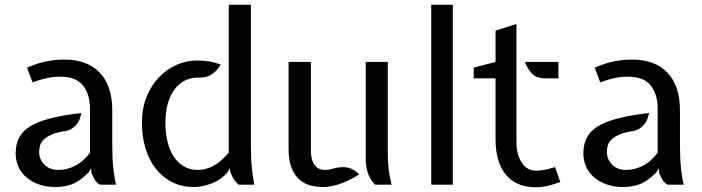

<svg xmlns="http://www.w3.org/2000/svg" viewBox="-20 -778 2959 809"><path d="M453 -171Q453 -111 457.5 -68.5Q462 -26 469 0H401Q387 -8 379 -21.5Q371 -35 365 -51L364 -69L353 -51Q315 -13 282.5 -1.5Q250 10 214 10Q175 10 144 -1Q113 -12 91 -31Q69 -50 57.5 -76Q46 -102 46 -132Q46 -170 60.5 -198Q75 -226 107.5 -246Q140 -266 193 -279.5Q246 -293 323 -302Q321 -293 317.5 -281Q314 -269 305.5 -257.5Q297 -246 284 -237Q271 -228 251 -225Q218 -220 197.5 -211Q177 -202 165 -190.5Q153 -179 149 -165.5Q145 -152 145 -138Q145 -107 167 -84.5Q189 -62 227 -62Q261 -62 295.5 -79Q330 -96 359 -134V-321Q359 -380 330 -417.5Q301 -455 233 -455Q206 -455 179.5 -449.5Q153 -444 117 -431L94 -493Q143 -514 180.5 -520.5Q218 -527 251 -527Q348 -527 400.5 -471.5Q453 -416 453 -314Z M578 -261Q578 -321 597.5 -369.5Q617 -418 649.5 -452Q682 -486 723.5 -504.5Q765 -523 810 -523Q833 -523 858 -519.5Q883 -516 910 -506Q896 -481 873.5 -465.5Q851 -450 816 -451Q790 -452 765 -441.5Q740 -431 720.5 -408Q701 -385 689 -348.5Q677 -312 677 -261Q677 -217 686 -180.5Q695 -144 712 -118Q729 -92 754.5 -77Q780 -62 813 -62Q884 -62 944 -135V-758H1037V-171Q1037 -111 1041.5 -68.5Q1046 -26 1052 0H985Q973 -11 965.5 -22.5Q958 -34 950 -54L948 -70L940 -53Q909 -18 869 -4Q829 10 798 10Q745 10 704.5 -11Q664 -32 635.5 -68.5Q607 -105 592.5 -154.5Q578 -204 578 -261Z M1560 0Q1536 -27 1528.5 -53.5Q1521 -80 1521 -110V-517H1614V-126Q1614 -98 1617.5 -66.5Q1621 -35 1630 0ZM1290 -141Q1290 -106 1304.5 -84Q1319 -62 1351 -62Q1363 -62 1371.5 -64.5Q1380 -67 1394 -70Q1423 -77 1448 -71Q1473 -65 1494 -43Q1441 -11 1404.5 -0.5Q1368 10 1341 10Q1311 10 1285 2.5Q1259 -5 1239 -24Q1219 -43 1207.5 -73.5Q1196 -104 1196 -151V-517H1290Z M1888 0H1797V-758H1888Z M2068 -448H1976V-493L2068 -517V-649L2156 -677V-180Q2156 -128 2178 -93.5Q2200 -59 2237 -59Q2257 -59 2275 -62.5Q2293 -66 2319 -74L2341 -11Q2303 2 2282 6.5Q2261 11 2237 11Q2155 11 2111.5 -42Q2068 -95 2068 -191ZM2276 -448Q2241 -448 2221.5 -468Q2202 -488 2192 -517H2333V-448Z M2845 -171Q2845 -111 2849.5 -68.5Q2854 -26 2861 0H2793Q2779 -8 2771 -21.5Q2763 -35 2757 -51L2756 -69L2745 -51Q2707 -13 2674.5 -1.5Q2642 10 2606 10Q2567 10 2536 -1Q2505 -12 2483 -31Q2461 -50 2449.5 -76Q2438 -102 2438 -132Q2438 -170 2452.5 -198Q2467 -226 2499.5 -246Q2532 -266 2585 -279.5Q2638 -293 2715 -302Q2713 -293 2709.5 -281Q2706 -269 2697.5 -257.5Q2689 -246 2676 -237Q2663 -228 2643 -225Q2610 -220 2589.5 -211Q2569 -202 2557 -190.5Q2545 -179 2541 -165.5Q2537 -152 2537 -138Q2537 -107 2559 -84.5Q2581 -62 2619 -62Q2653 -62 2687.5 -79Q2722 -96 2751 -134V-321Q2751 -380 2722 -417.5Q2693 -455 2625 -455Q2598 -455 2571.5 -449.5Q2545 -444 2509 -431L2486 -493Q2535 -514 2572.5 -520.5Q2610 -527 2643 -527Q2740 -527 2792.5 -471.5Q2845 -416 2845 -314Z"/></svg>

Font: Expletus Sans
Style: Regular
Weight: 400
Designer: Jasper de Waard
Foundry: Designtown
Version: Version 7.028